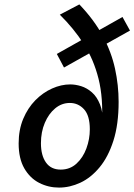

<svg xmlns="http://www.w3.org/2000/svg" viewBox="-20 -838 609 870"><path d="M247.5 12Q199.5 12 157.8 -9.2Q116 -30.5 90.2 -75Q64.5 -119.5 64.5 -188Q64.5 -250 85.2 -299.5Q106 -349 140.2 -383.8Q174.5 -418.5 216 -437Q257.5 -455.5 298 -455.5Q322 -455.5 347.8 -447.5Q373.5 -439.5 396.2 -419.8Q419 -400 433 -365.2Q447 -330.5 447 -276L441.5 -277.5Q448.5 -393 426.5 -481Q404.5 -569 359.2 -639.2Q314 -709.5 251 -771.5L339.5 -818Q407 -747.5 446 -674.5Q485 -601.5 501.2 -526.8Q517.5 -452 517.5 -376.5Q517.5 -274.5 494 -200.8Q470.5 -127 431.2 -79.8Q392 -32.5 344.2 -10.2Q296.5 12 247.5 12ZM255 -69.5Q297 -69.5 326.5 -96.5Q356 -123.5 371.5 -165.5Q387 -207.5 387 -252Q387 -314 360.8 -342.8Q334.5 -371.5 296.5 -371.5Q259.5 -371.5 230 -347Q200.5 -322.5 183 -281.2Q165.5 -240 165.5 -189Q165.5 -134 188.2 -101.8Q211 -69.5 255 -69.5ZM270 -532 237.5 -593.5 535 -761 569 -699.5Z"/></svg>

Font: Karla SemiBold
Style: Italic
Weight: 600
Italic angle: -8°
Designer: Jonathan Pinhorn
Version: Version 2.004;gftools[0.9.33]